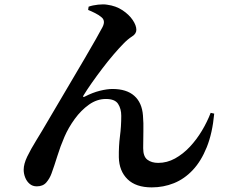

<svg xmlns="http://www.w3.org/2000/svg" viewBox="-20 -806 1040 866"><path d="M377.5 -761.2 379.7 -775.9Q398 -782.4 422.4 -785Q446.7 -787.7 463.1 -784.8Q502.7 -779.6 532.4 -759.9Q562 -740.2 578.5 -715.8Q595 -691.3 595 -671.4Q595 -653.8 575.7 -641.6Q556.4 -629.5 535.5 -607.7Q516.4 -588.2 491.7 -559.4Q467.1 -530.6 442 -497.6Q416.9 -464.6 394.3 -432.5Q371.8 -400.4 356.5 -375.3Q354 -370.5 355.5 -369Q357 -367.4 361.8 -370Q398.2 -388.7 430.8 -396.7Q463.4 -404.7 487.3 -404.7Q551 -404.7 585.7 -373.8Q620.4 -343 624.8 -285.4Q627.7 -249.9 626.7 -214.5Q625.8 -179.1 625.8 -137.7Q625.8 -100 644.7 -85.7Q663.6 -71.3 693.6 -71.3Q733.4 -71.3 769.5 -91.2Q805.6 -111.2 836.3 -143.9Q867 -176.7 890.8 -216.6Q914.7 -256.5 930.2 -297.1L946.2 -293.5Q938.1 -205.4 912.6 -142.1Q887.1 -78.8 849.2 -38.7Q811.4 1.4 764.2 20.3Q717 39.2 664.5 39.2Q593.1 39.2 555.3 2.4Q517.5 -34.5 516 -96.4Q515.3 -147.6 521.1 -191.7Q526.9 -235.8 526.9 -283.9Q526.9 -315.5 512.6 -337.5Q498.3 -359.6 457.7 -359.6Q417.2 -359.6 381.4 -334.1Q345.6 -308.7 317.1 -269.5Q288.6 -230.4 270.6 -188.6Q252.2 -146.1 238.7 -102.3Q225.1 -58.5 212.2 -23.1Q204 -0.6 188.9 16.9Q173.8 34.5 145.8 34.5Q126.9 34.5 113.8 23.3Q100.6 12.2 93.7 -5.2Q86.8 -22.5 86.8 -40.4Q86.8 -66.3 102.7 -99.5Q118.7 -132.6 143.5 -172.8Q168.4 -213 195.6 -259.9Q215.8 -293.9 243.8 -341.7Q271.9 -389.6 302.7 -441.6Q333.6 -493.7 362.2 -542.6Q390.9 -591.5 412.2 -629.2Q433.5 -666.9 442.6 -684.2Q450 -699.1 448.5 -709.9Q447 -720.7 438.4 -727.7Q427 -737.9 409.2 -746.8Q391.5 -755.7 377.5 -761.2Z"/></svg>

Font: Noto Serif TC
Style: Regular
Weight: 200
Designer: Ryoko NISHIZUKA 西塚涼子 (kana & ideographs); Frank Grießhammer (Latin, Greek & Cyrillic); Wenlong ZHANG 张文龙 (bopomofo); San
Foundry: Adobe
Version: Version 2.001;hotconv 1.1.0;makeotfexe 2.6.0